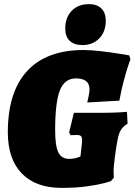

<svg xmlns="http://www.w3.org/2000/svg" viewBox="-20 -902 658 933"><path d="M18 -259Q18 -455 112 -557Q206 -659 386 -659Q423 -659 472.5 -653Q522 -647 559.5 -641Q597 -635 608 -633L614 -613Q611 -607 602.5 -581.5Q594 -556 582 -511.5Q570 -467 560 -413L404 -404Q406 -411 410.5 -434Q415 -457 415 -468Q415 -521 349 -521Q294 -521 271 -463Q248 -405 248 -268Q248 -193 263.5 -161.5Q279 -130 316 -130Q337 -130 354 -135.5Q371 -141 371 -142L378 -205Q379 -211 379 -222Q379 -235 373.5 -240.5Q368 -246 354 -246Q342 -246 334 -245.5Q326 -245 323 -245L316 -259L339 -354H489Q523 -354 560 -356Q597 -358 597 -359L600 -301Q578 -288 567.5 -270.5Q557 -253 552 -226Q545 -192 538.5 -141Q532 -90 532 -76Q532 -62 532.5 -51.5Q533 -41 533 -38L519 -22Q519 -21 487.5 -12.5Q456 -4 403 3.5Q350 11 279 11Q154 11 86 -59Q18 -129 18 -259ZM297 -763Q297 -817 328.5 -849.5Q360 -882 412 -882Q451 -882 472.5 -861Q494 -840 494 -801Q494 -748 462.5 -715.5Q431 -683 380 -683Q340 -683 318.5 -704Q297 -725 297 -763Z"/></svg>

Font: Alegreya Black
Style: Italic
Weight: 900
Italic angle: -7°
Designer: Juan Pablo del Peral
Foundry: Huerta Tipografica
Version: Version 2.007; ttfautohint (v1.6)